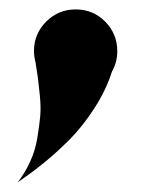

<svg xmlns="http://www.w3.org/2000/svg" viewBox="-20 -222 304 406"><path d="M51.8 -113.8Q51.8 -150.4 77.6 -176.3Q103.5 -202.1 140.1 -202.1Q176.8 -202.1 202.4 -176.3Q228 -150.4 228 -113.8Q228 -90.3 216.8 -70.8Q204.1 -30.8 179 7.8Q153.8 46.4 127 73.2Q100.1 100.1 75 120.6Q49.8 141.1 33.4 152.3Q17.1 163.6 17.1 164.1Q33.2 143.1 43.9 119.4Q54.7 95.7 58.8 70.3Q63 44.9 64.9 25.4Q66.9 5.9 64.2 -20.5Q61.5 -46.9 60.1 -57.6Q58.6 -68.4 55.2 -89.8Q51.8 -103.5 51.8 -113.8Z"/></svg>

Font: Superheroes Libre
Style: Regular
Weight: 400
Version: Version 001.000